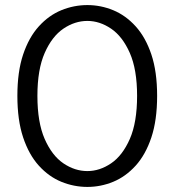

<svg xmlns="http://www.w3.org/2000/svg" viewBox="-20 -726 690 757"><path d="M324.5 11Q271.5 11 222 -9.2Q172.5 -29.5 133.2 -72.8Q94 -116 71.2 -184.2Q48.5 -252.5 48.5 -348Q48.5 -443.5 71.2 -511.2Q94 -579 133.2 -622.2Q172.5 -665.5 222 -685.8Q271.5 -706 324.5 -706Q377 -706 426.2 -685.8Q475.5 -665.5 514.8 -622.2Q554 -579 576.8 -511.2Q599.5 -443.5 599.5 -348Q599.5 -252.5 576.8 -184.2Q554 -116 514.8 -72.8Q475.5 -29.5 426.2 -9.2Q377 11 324.5 11ZM324.5 -51.5Q373 -51.5 418 -82Q463 -112.5 491.8 -178Q520.5 -243.5 520.5 -348Q520.5 -452 491.8 -517.2Q463 -582.5 418 -613Q373 -643.5 324.5 -643.5Q275 -643.5 230 -613Q185 -582.5 156.2 -517.2Q127.5 -452 127.5 -348Q127.5 -243.5 156.2 -178Q185 -112.5 230 -82Q275 -51.5 324.5 -51.5Z"/></svg>

Font: Trispace Light
Style: Regular
Weight: 300
Designer: Tyler Finck
Foundry: Etcetera Type Company
Version: Version 1.210; ttfautohint (v1.8.3)